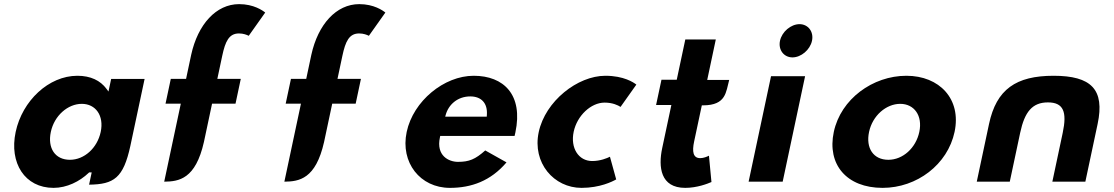

<svg xmlns="http://www.w3.org/2000/svg" viewBox="-20 -895 5396 930"><path d="M239.4 15C303.8 15 365.6 -15.9 409.3 -57.5L411.9 -60.1H424.2L411.5 -0.5C532.1 -2.1 577.5 -32.7 611.4 -188.2L680.4 -512.6H518.4L505.4 -451.6L496 -464.4C466.2 -505.1 418.8 -528 354.9 -528C215.8 -528 87.9 -406.7 55.9 -256C23.8 -105.3 100.3 15 239.4 15ZM376.3 -392C442.9 -392 484.7 -335.4 467.8 -256C451.2 -177.7 388.1 -121 318.7 -121C246.5 -121 209.6 -177.8 226.2 -256C243.1 -335.5 308.9 -392 376.3 -392Z M807.3 -513 781.8 -393H855.8L775.4 -15C846.9 -15.7 927.3 -27.6 967.8 -207.5L1007.2 -393H1120.8L1146.3 -513H1032.7L1056.4 -624.5C1071.3 -694.9 1089.3 -733 1137.6 -733C1159 -733 1175.3 -726.3 1184.8 -721.6L1264.6 -834.2C1252 -844.5 1208.7 -875 1138.2 -875C1026.9 -875 938.5 -777.3 906 -629.5L881.3 -513Z M1389.3 -513 1363.8 -393H1437.8L1357.4 -15C1428.9 -15.7 1509.3 -27.6 1549.8 -207.5L1589.2 -393H1702.8L1728.3 -513H1614.7L1638.4 -624.5C1653.3 -694.9 1671.3 -733 1719.6 -733C1741 -733 1757.3 -726.3 1766.8 -721.6L1846.6 -834.2C1834 -844.5 1790.7 -875 1720.2 -875C1608.9 -875 1520.5 -777.3 1488 -629.5L1463.3 -513Z M2476.4 -253.6C2515.1 -435.9 2419.9 -528 2274.5 -528C2131 -528 1981.7 -405.7 1949.9 -256C1918.3 -107.3 2015.5 15 2159.1 15C2263.2 15 2356.9 -18.6 2433.4 -108.5L2330.4 -166.3C2282.1 -123.3 2252.2 -111 2198.3 -111C2153.4 -111 2092 -141 2110.7 -228.7L2112.3 -236.5H2472.5C2473.5 -240.4 2475.4 -249 2476.4 -253.6ZM2138.7 -338C2152.6 -388.9 2196.8 -428 2258 -428C2310.6 -428 2342.4 -396.2 2338.3 -338.6L2337.7 -330H2136.5Z M2985.8 -377.2 3062.3 -485.2C3049 -495.8 3001.4 -528 2912.1 -528C2777.9 -528 2621.4 -405.5 2589.4 -255C2557.6 -105.5 2663.3 15 2796.7 15C2885.4 15 2946 -15.3 2964.7 -26L2934.4 -135.8C2920.6 -128.9 2887.9 -115 2848.4 -115C2782.4 -115 2742 -177.9 2758.8 -257C2775.4 -335.1 2842.6 -398 2908.5 -398C2947.7 -398 2973.6 -385 2985.8 -377.2Z M3184 -508.9 3157.9 -386.4H3231.9L3187.5 -177.5C3168.1 -86.1 3178.8 15 3299.2 15C3356.5 15 3408.1 -5.3 3426.1 -13.3L3414 -140.8C3404.5 -136.1 3388.2 -129 3371.7 -129C3337 -129 3331.7 -160.2 3342.2 -209.6L3379.4 -384.6L3386 -384.7C3498.2 -385.2 3496 -450 3512.1 -507.9H3405.6L3447.2 -704H3299.5L3258 -508.9Z M3771.1 -15 3879.7 -526H3714.7L3606.1 -15ZM3818.5 -617C3860.1 -617 3903.8 -653.5 3913.1 -697.5C3922.5 -741.5 3894.3 -778 3852.7 -778C3811.1 -778 3767.5 -741.5 3758.1 -697.5C3748.8 -653.5 3776.9 -617 3818.5 -617Z M4255 15C4421.6 15 4570.2 -98.4 4603.7 -256C4637.6 -415.5 4530.3 -528 4370.4 -528C4207.6 -528 4052.6 -415.5 4018.7 -256C3985.2 -98.3 4080.8 15 4255 15ZM4340.6 -392C4407.7 -392 4449.8 -335.4 4432.9 -256C4416.3 -177.7 4353 -121 4283 -121C4210.1 -121 4172.9 -177.8 4189.5 -256C4206.4 -335.5 4272.6 -392 4340.6 -392Z M4921.4 -251.5C4943.1 -353.9 4980.7 -399 5055.8 -399C5130.9 -399 5149.3 -353.9 5127.5 -251.5L5077.3 -15H5237.2L5296.6 -294.5C5332.2 -462.3 5265.3 -528 5083.2 -528C4901.2 -528 4806.2 -462.3 4770.6 -294.5L4711.2 -15H4871.1Z"/></svg>

Font: Hussar Nova
Style: RgIta
Weight: 700
Foundry: Cannot Into Space Fonts
Version: Version 0.99